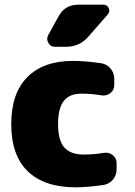

<svg xmlns="http://www.w3.org/2000/svg" viewBox="-20 -790 576 820"><path d="M422 -137Q444 -141 461 -128Q478 -115 478 -93V-67Q478 -42 462.5 -23Q447 -4 422 0Q352 10 303 10Q170 10 99 -58Q28 -126 28 -260Q28 -391 96.5 -460.5Q165 -530 293 -530Q342 -530 412 -520Q437 -516 452.5 -497Q468 -478 468 -453V-427Q468 -405 451 -392Q434 -379 412 -383Q371 -390 328 -390Q277 -390 252.5 -359Q228 -328 228 -260Q228 -191 254.5 -160.5Q281 -130 338 -130Q381 -130 422 -137ZM315 -770H421Q438 -770 444.5 -755Q451 -740 440 -728L356 -632Q319 -590 261 -590H215Q196 -590 186.5 -606.5Q177 -623 186 -640L230 -720Q257 -770 315 -770Z"/></svg>

Font: Rounded Mplus 1c Black
Style: Regular
Weight: 900
Version: Version 1.059.20150529